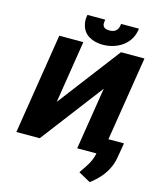

<svg xmlns="http://www.w3.org/2000/svg" viewBox="-154 -1004 1081 1311"><g transform="rotate(15 387.0 -348.5)"><path d="M36 0H201L536 -440L466 0H602C590 61 560 98 530 143L523 154L608 201C669 156 732 88 748 -10L766 -115H656L751 -711H585L249 -270L319 -711H149ZM296 -886C292 -863 294 -842 300 -823C315 -763 373 -728 453 -728C479 -728 505 -733 528 -740C590 -760 647 -807 660 -886L662 -898H536L534 -886C529 -852 508 -834 470 -834C432 -834 416 -850 422 -886L424 -898H298Z"/></g></svg>

Font: Asimov Pro
Style: UltObl
Weight: 900
Designer: Google
Version: Version 2.000980; 2014